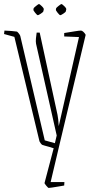

<svg xmlns="http://www.w3.org/2000/svg" viewBox="-29 -752 474 948"><path d="M179 -37Q176 -39 171.5 -45Q167 -51 166 -54L42 -570L-9 -584L-7 -601Q13 -600 27.5 -599Q42 -598 55 -596Q60 -592 64.5 -586Q69 -580 71 -575L192 -59L242 -45L251 -83L149 -536Q147 -547 148.5 -562.5Q150 -578 152 -591H167L255 -185Q257 -175 258.5 -162Q260 -149 261 -129L361 -569L288 -572V-589Q320 -594 341 -597.5Q362 -601 371 -601Q376 -601 383 -594.5Q390 -588 394 -580L269 -56L221 147H289L288 164Q276 166 259 169Q242 172 228 174Q214 176 211 176Q209 176 199.5 165Q190 154 191 151L236 -20Q228 -23 215 -26.5Q202 -30 191.5 -33Q181 -36 179 -37ZM248 -711Q249 -714 260.5 -723Q272 -732 274 -732Q278 -732 289 -721Q300 -710 298 -705L296 -696Q295 -692 283.5 -684.5Q272 -677 269 -677Q265 -677 255.5 -689Q246 -701 247 -704ZM137 -711Q138 -714 149.5 -723Q161 -732 163 -732Q167 -732 178 -721Q189 -710 187 -705L185 -696Q184 -692 172.5 -684.5Q161 -677 158 -677Q154 -677 144.5 -689Q135 -701 136 -704Z"/></svg>

Font: Grenze Gotisch Thin
Style: Regular
Weight: 100
Designer: Renata Polastri
Foundry: Omnibus-Type
Version: Version 1.001